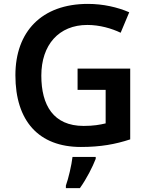

<svg xmlns="http://www.w3.org/2000/svg" viewBox="-20 -837 766 985"><path d="M378 -485V-376H522V-204C492 -197 460 -191 409 -191C254 -191 192 -297 192 -449C192 -607 282 -709 428 -709C492 -709 553 -691 599 -669L643 -774C583 -800 509 -817 431 -817C193 -817 59 -674 59 -451C59 -216 179 -83 395 -83C496 -83 572 -97 648 -122V-485ZM471 -22V-32H352C347 11 331 79 318 115V128H390C425 79 455 19 471 -22Z"/></svg>

Font: Noto Sans Kannada UI SemiBold
Style: Regular
Weight: 600
Designer: Jelle Bosma - Monotype Design Team
Foundry: Monotype Imaging Inc.
Version: Version 2.005